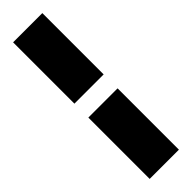

<svg xmlns="http://www.w3.org/2000/svg" viewBox="-334 -847 994 994"><g transform="rotate(-45 163.0 -350.0)"><path d="M56 -401H270V-850H56ZM56 150H270V-299H56Z"/></g></svg>

Font: Finlandica Black
Style: Regular
Weight: 900
Designer: Niklas Ekholm, Juho Hiilivirta, Jaakko Suomalainen
Foundry: Helsinki Type Studio
Version: Version 2.000;Glyphs 3.2 (3202)